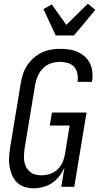

<svg xmlns="http://www.w3.org/2000/svg" viewBox="-20 -1006 540 1034"><path d="M162 8Q136 8 112 0.5Q88 -7 71 -24Q54 -41 44.5 -64Q35 -87 31 -111.5Q27 -136 29 -162Q31 -188 35 -214L92 -559Q96 -584 104 -608Q112 -632 126.5 -654Q141 -676 161.5 -694Q182 -712 205 -723Q228 -734 253 -738.5Q278 -743 303 -743Q328 -743 352.5 -739.5Q377 -736 398 -726.5Q419 -717 436.5 -701.5Q454 -686 464 -665.5Q474 -645 477 -620.5Q480 -596 476 -571L475 -565H397L398 -569Q401 -590 396.5 -611Q392 -632 378.5 -646.5Q365 -661 344.5 -667Q324 -673 302 -673Q278 -673 253.5 -664.5Q229 -656 211 -637.5Q193 -619 183 -595.5Q173 -572 169 -548L112 -203Q110 -186 109 -168.5Q108 -151 111 -135Q114 -119 122 -104.5Q130 -90 142 -80Q154 -70 170.5 -66Q187 -62 204 -62Q227 -62 249.5 -69.5Q272 -77 289.5 -93.5Q307 -110 316.5 -131.5Q326 -153 330 -176L355 -330H248L260 -400H446L380 0H310L327 -103Q316 -79 299.5 -57.5Q283 -36 261 -21Q239 -6 213 1Q187 8 162 8ZM280 -815 214 -957 259 -982 337 -872 453 -986 493 -953 428 -874 378 -815Z"/></svg>

Font: Iosevka Curly
Style: Italic
Weight: 400
Italic angle: -9°
Monospace: yes
Designer: Belleve Invis
Foundry: Belleve Invis
Version: Version 22.1.2; ttfautohint (v1.8.4)